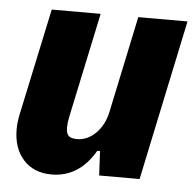

<svg xmlns="http://www.w3.org/2000/svg" viewBox="-43 -556 618 610"><g transform="rotate(5 265.5 -251.0)"><path d="M423 0H294L290 -78L281 -77Q230 10 143 10Q86 10 53 -26.5Q20 -63 20 -124Q20 -147 26 -174L98 -512H254L183 -177Q179 -158 179 -143Q179 -124 187 -116.5Q195 -109 213 -109Q247 -109 273.5 -135.5Q300 -162 309 -204L374 -512H531Z"/></g></svg>

Font: Decalotype ExtraBold Italic
Style: Regular
Weight: 800
Italic angle: -12°
Designer: Alfredo Marco Pradil
Foundry: Alfredo Marco Pradil
Version: Version 1.0